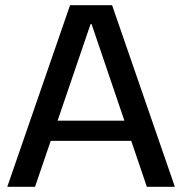

<svg xmlns="http://www.w3.org/2000/svg" viewBox="-20 -720 702 740"><path d="M250 -700H412L654 0H546L333 -627H329L115 0H8ZM154 -255H506V-177H154Z"/></svg>

Font: Pathway Extreme 8pt Thin 12pt Medium
Style: Regular
Weight: 500
Version: Version 1.001;gftools[0.9.26]